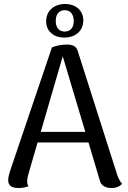

<svg xmlns="http://www.w3.org/2000/svg" viewBox="-20 -930 639 961"><path d="M302 -742C358 -742 396 -775 397 -827C397 -877 360 -910 306 -910C250 -910 211 -876 211 -823C211 -774 248 -742 302 -742ZM304 -879C332 -879 349 -859 349 -825C349 -791 332 -772 304 -772C276 -772 259 -791 259 -825C259 -859 276 -879 304 -879ZM565 -60 369 -675C362 -700 340 -707 316 -707C291 -707 266 -703 240 -693L32 -79C26 -61 21 -42 21 -29C21 -1 38 11 73 11C95 11 109 7 123 2C118 -4 116 -12 116 -23C116 -34 119 -46 122 -58L168 -217H423L480 -25C486 -1 509 11 537 11C566 11 581 1 591 -10C579 -23 570 -44 565 -60ZM184 -270 294 -648 407 -270Z"/></svg>

Font: Arima Koshi Medium
Style: Regular
Weight: 500
Designer: Joana Correia and Natanael Gama
Foundry: NDISCOVER
Version: Version 1.019;PS 001.019;hotconv 1.0.88;makeotf.lib2.5.64775